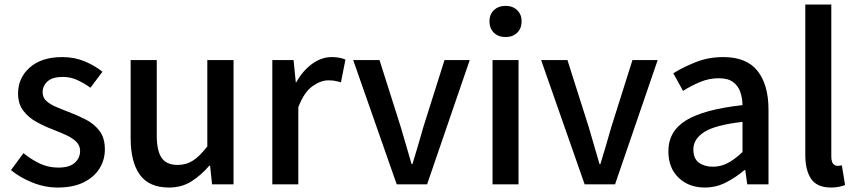

<svg xmlns="http://www.w3.org/2000/svg" viewBox="-20 -817 3800 851"><path d="M235.8 14.2Q179.2 14.2 124 -7.8Q68.8 -29.8 28.8 -63L84 -138.2Q120.1 -108.9 157.5 -91.6Q194.8 -74.2 238.8 -74.2Q287.6 -74.2 311.3 -95.5Q335 -116.7 335 -147.9Q335 -172.9 317.1 -189.7Q299.3 -206.5 271.7 -219Q244.1 -231.4 213.9 -243.2Q177.7 -256.8 142.1 -276.4Q106.4 -295.9 83.3 -326.2Q60.1 -356.4 60.1 -402.8Q60.1 -472.2 112.3 -518.1Q164.6 -564 255.9 -564Q310.5 -564 356.2 -544.7Q401.9 -525.4 434.1 -499L380.9 -428.2Q351.6 -449.2 321.8 -462.6Q292 -476.1 258.8 -476.1Q212.4 -476.1 190.7 -456.3Q168.9 -436.5 168.9 -408.2Q168.9 -384.8 185.1 -369.9Q201.2 -355 227.3 -343.8Q253.4 -332.5 284.2 -320.8Q321.8 -306.6 358.9 -287.8Q396 -269 420.4 -237.8Q444.8 -206.5 444.8 -154.8Q444.8 -108.4 420.9 -70.1Q397 -31.7 350.6 -8.8Q304.2 14.2 235.8 14.2Z M729 14.2Q640.6 14.2 599.9 -42.5Q559.1 -99.1 559.1 -204.1V-550.8H674.8V-217.8Q674.8 -147.5 696.8 -116.7Q718.8 -85.9 767.1 -85.9Q805.2 -85.9 835.2 -105.2Q865.2 -124.5 898.9 -168V-550.8H1015.1V0H919.9L911.1 -83H908.2Q870.6 -39.6 827.9 -12.7Q785.2 14.2 729 14.2Z M1187 0V-550.8H1281.2L1291 -452.1H1293Q1322.3 -504.4 1363.8 -534.2Q1405.3 -564 1450.2 -564Q1470.2 -564 1484.4 -561Q1498.5 -558.1 1511.2 -553.2L1491.2 -452.1Q1476.1 -456.5 1464.1 -458.7Q1452.1 -460.9 1435.1 -460.9Q1401.4 -460.9 1364.5 -434.6Q1327.6 -408.2 1302.2 -341.8V0Z M1738.3 0 1545.4 -550.8H1662.1L1756.3 -253.9Q1768.1 -213.4 1780.3 -171.9Q1792.5 -130.4 1804.2 -89.8H1808.1Q1820.3 -130.4 1832.8 -171.9Q1845.2 -213.4 1856.4 -253.9L1950.2 -550.8H2062L1873 0Z M2163.1 0V-550.8H2278.3V0ZM2221.2 -652.8Q2189 -652.8 2169.2 -671.9Q2149.4 -690.9 2149.4 -723.1Q2149.4 -752.9 2169.2 -772Q2189 -791 2221.2 -791Q2252.4 -791 2272.2 -772Q2292 -752.9 2292 -723.1Q2292 -690.9 2272.2 -671.9Q2252.4 -652.8 2221.2 -652.8Z M2571.3 0 2378.4 -550.8H2495.1L2589.4 -253.9Q2601.1 -213.4 2613.3 -171.9Q2625.5 -130.4 2637.2 -89.8H2641.1Q2653.3 -130.4 2665.8 -171.9Q2678.2 -213.4 2689.5 -253.9L2783.2 -550.8H2895L2706.1 0Z M3104 14.2Q3032.7 14.2 2987.5 -29.5Q2942.4 -73.2 2942.4 -146Q2942.4 -235.4 3021 -283.7Q3099.6 -332 3271 -351.1Q3270.5 -382.3 3261.2 -409.4Q3252 -436.5 3229.2 -453.4Q3206.5 -470.2 3166 -470.2Q3122.6 -470.2 3082.5 -453.4Q3042.5 -436.5 3007.3 -414.1L2964.4 -492.2Q3006.8 -519 3063.5 -541.5Q3120.1 -564 3186 -564Q3289.1 -564 3337.6 -502.7Q3386.2 -441.4 3386.2 -331.1V0H3292L3283.2 -63H3279.3Q3241.7 -30.8 3197.8 -8.3Q3153.8 14.2 3104 14.2ZM3139.2 -78.1Q3175.3 -78.1 3206.3 -94.7Q3237.3 -111.3 3271 -143.1V-276.9Q3148.9 -262.7 3101.1 -231.7Q3053.2 -200.7 3053.2 -154.8Q3053.2 -113.8 3077.9 -95.9Q3102.5 -78.1 3139.2 -78.1Z M3663.6 14.2Q3601.1 14.2 3575.2 -24.2Q3549.3 -62.5 3549.3 -129.9V-796.9H3664.6V-124Q3664.6 -100.6 3672.6 -91.3Q3680.7 -82 3691.4 -82Q3695.3 -82 3699.2 -82.3Q3703.1 -82.5 3711.4 -84L3725.6 2.9Q3714.8 7.3 3700 10.7Q3685.1 14.2 3663.6 14.2Z"/></svg>

Font: Source Han Sans CN Medium
Style: Regular
Weight: 500
Designer: Ryoko NISHIZUKA  (kana, bopomofo & ideographs); Paul D. Hunt (Latin, Greek & Cyrillic); Sandoll Communications , Soo-you
Foundry: Adobe
Version: Version 2.004;hotconv 1.0.118;makeotfexe 2.5.65603